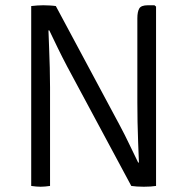

<svg xmlns="http://www.w3.org/2000/svg" viewBox="-20 -706 712 729"><path d="M98.5 -683Q108.5 -684.5 121.5 -685.2Q134.5 -686 144.5 -686Q156 -686 169.2 -685.2Q182.5 -684.5 192 -683L171 -591L164 -590.5Q165 -560 166.5 -523.2Q168 -486.5 169 -448.2Q170 -410 170 -375V0Q160 1.5 151 2.2Q142 3 134 3Q126 3 117.2 2.2Q108.5 1.5 98.5 0ZM235 -453.5Q216 -489.5 199.5 -523.5Q183 -557.5 167 -591L130 -637L192 -683L435 -229.5Q454.5 -193 471.5 -157.2Q488.5 -121.5 504.5 -89L541.5 -51.5L478.5 0ZM572.5 -681V0Q563 1.5 551.8 2.2Q540.5 3 526 3Q512 3 500.2 2.2Q488.5 1.5 478.5 0L500.5 -89H507.5Q506 -125.5 504.5 -165Q503 -204.5 502.2 -243.5Q501.5 -282.5 501.5 -317V-636.5Q501.5 -661.5 508.8 -673.8Q516 -686 541 -686H566.5Z"/></svg>

Font: Signika Light Light
Style: Regular
Weight: 300
Version: Version 2.001